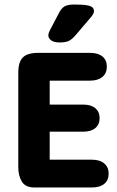

<svg xmlns="http://www.w3.org/2000/svg" viewBox="-20 -830 517 850"><path d="M200 -473H378Q414 -473 433.5 -489.5Q453 -506 453 -535Q453 -564 433.5 -580Q414 -596 378 -596H149Q102 -596 81.5 -576Q61 -556 61 -508V-88Q61 -53 76.5 -26.5Q92 0 133 0H387Q422 0 441.5 -16Q461 -32 461 -61Q461 -90 441.5 -106.5Q422 -123 387 -123H200V-247H348Q383 -247 402 -263Q421 -279 421 -307Q421 -335 402 -351Q383 -367 348 -367H200ZM396 -780Q396 -790 390 -796.5Q384 -803 365.5 -806.5Q347 -810 309 -810Q279 -810 264.5 -801Q250 -792 237 -765L202 -698Q194 -683 194 -673Q194 -661 206.5 -651.5Q219 -642 244 -642Q271 -642 286 -649.5Q301 -657 323 -684L386 -758Q391 -765 393.5 -770.5Q396 -776 396 -780Z"/></svg>

Font: Beiruti ExtraBold
Style: Regular
Weight: 800
Designer: Arlette Boutros
Foundry: Boutros
Version: Version 1.41